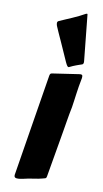

<svg xmlns="http://www.w3.org/2000/svg" viewBox="-166 -1152 659 1234"><g transform="rotate(15 163.0 -535.5)"><path d="M67.9 15.6 92.3 -318.4Q104.5 -486.3 110.4 -564.9Q116.2 -643.6 116.2 -643.1Q116.7 -651.9 117.2 -657.7Q117.7 -663.6 119.1 -667.5Q120.6 -671.4 123 -673.3Q125.5 -675.3 130.4 -676.3L299.3 -716.8Q305.7 -718.8 312.5 -718.8Q319.3 -718.8 321.8 -714.6Q324.2 -710.4 324.2 -697.8Q320.8 -667.5 318.8 -641.1Q316.9 -614.7 315.7 -590.8Q314.5 -566.9 313.5 -544.7Q312.5 -522.5 311 -500.5Q308.1 -476.6 305.9 -452.6Q303.7 -428.7 301.8 -403.1Q299.8 -377.4 297.6 -348.9Q295.4 -320.3 292.5 -286.6L271 -29.3Q270.5 -24.9 269.3 -20.8Q268.1 -16.6 262.7 -14.2Q262.2 -14.2 256.8 -12.2Q251.5 -10.3 242.7 -7.1Q233.9 -3.9 222.2 -0.5Q210.4 2.9 197.3 5.9Q175.3 10.7 158.9 15.6Q142.6 20.5 129.9 24.7Q117.2 28.8 106.4 31.2Q95.7 33.7 85 33.7Q77.6 33.7 72.8 29.8Q67.9 25.9 67.9 15.6ZM148.9 -859.9Q137.7 -880.4 129.9 -894Q122.1 -907.7 115.2 -919.9Q108.4 -932.1 100.6 -946Q92.8 -960 82 -980.5Q79.1 -985.8 78.4 -990.7Q77.6 -995.6 77.1 -999.5Q77.1 -1004.9 79.6 -1008.1Q82 -1011.2 86.9 -1013.7Q105 -1023.9 124.8 -1034.4Q144.5 -1044.9 164.6 -1055.9Q184.6 -1066.9 204.3 -1078.6Q224.1 -1090.3 242.2 -1103Q247.1 -1105.5 249 -1105.5Q252 -1105.5 252.9 -1101.6L307.6 -815.9Q308.6 -809.6 309.6 -805.4Q310.5 -801.3 310.5 -797.4Q310.5 -793 309.1 -789.1Q307.6 -785.2 302.7 -782.7Q292.5 -778.3 283.7 -774.4Q274.9 -770.5 266.4 -766.4Q257.8 -762.2 248.3 -757.3Q238.8 -752.4 227.1 -745.1Q225.1 -743.2 221.7 -743.2Q217.3 -743.2 211.9 -749.8Q206.5 -756.3 198.5 -770.3Q190.4 -784.2 178.5 -806.4Q166.5 -828.6 148.9 -859.9Z"/></g></svg>

Font: Carter One
Style: Regular
Weight: 400
Designer: vernon adams
Foundry: vernon adams
Version: Version 1.000